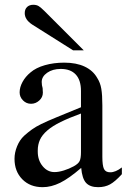

<svg xmlns="http://www.w3.org/2000/svg" viewBox="-20 -776 535 807"><path d="M492.2 -43.9Q463.9 -12.7 442.4 -1Q420.9 10.7 392.6 10.7Q358.4 10.7 341.8 -7.3Q325.2 -25.4 321.3 -70.3Q270.5 -26.4 232.9 -7.8Q195.3 10.7 159.2 10.7Q106.4 10.7 73.7 -22.5Q41 -55.7 41 -108.4Q41 -134.8 51.8 -161.1Q62.5 -187.5 81.1 -205.1Q98.6 -220.7 114.3 -231.9Q129.9 -243.2 153.8 -254.9Q177.7 -266.6 216.8 -282.7Q255.9 -298.8 320.3 -325.2V-393.6Q320.3 -439.5 298.3 -462.9Q276.4 -486.3 235.4 -486.3Q201.2 -486.3 178.2 -470.2Q155.3 -454.1 155.3 -431.6Q155.3 -418 159.2 -405.3Q159.2 -398.4 159.7 -394.5Q160.2 -390.6 160.2 -386.7Q160.2 -367.2 145 -353.5Q129.9 -339.8 110.4 -339.8Q90.8 -339.8 76.7 -354Q62.5 -368.2 62.5 -387.7Q62.5 -409.2 74.7 -431.6Q86.9 -454.1 108.4 -471.7Q130.9 -491.2 168.5 -502Q206.1 -512.7 250 -512.7Q300.8 -512.7 335.9 -496.1Q371.1 -479.5 388.7 -448.2Q401.4 -428.7 405.8 -402.8Q410.2 -377 410.2 -333V-117.2Q410.2 -80.1 417 -65.9Q423.8 -51.8 443.4 -51.8Q465.8 -51.8 492.2 -72.3ZM320.3 -298.8Q269.5 -280.3 234.9 -263.2Q200.2 -246.1 178.7 -227.5Q157.2 -209 147.9 -188.5Q138.7 -168 138.7 -143.6V-138.7Q138.7 -102.5 159.2 -77.6Q179.7 -52.7 209 -52.7Q226.6 -52.7 248.5 -59.6Q270.5 -66.4 290 -77.1Q309.6 -87.9 314.9 -99.6Q320.3 -111.3 320.3 -136.7ZM287.1 -564.5 115.2 -672.9Q84 -693.4 84 -720.7Q84 -737.3 93.8 -746.6Q103.5 -755.9 120.1 -755.9Q133.8 -755.9 143.1 -750Q152.3 -744.1 167 -729.5L332 -564.5Z"/></svg>

Font: Jomolhari
Style: Regular
Weight: 400
Designer: Christopher J. Fynn
Foundry: Christopher  J.  Fynn (Karma Drubgy¸ Tenzin).
Version: Version 1.000